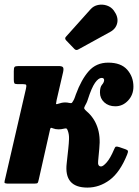

<svg xmlns="http://www.w3.org/2000/svg" viewBox="-30 -812 616 849"><path d="M532 -128Q500.5 -50 455 -16.2Q409.5 17.5 356.5 17.5Q252 17.5 265 -90.5L272 -155Q274.5 -177.5 275.2 -197.2Q276 -217 270 -233.5Q267 -242.5 263.5 -243.8Q260 -245 252.5 -243Q240.5 -240 229 -240Q215 -240 204 -244.5Q197 -247.5 194.8 -246.5Q192.5 -245.5 191 -238L141.5 -18.5Q139 -7 136.8 -3.5Q134.5 0 120.5 0H9.5Q-10 0 -10.2 -4.8Q-10.5 -9.5 -6.5 -24.5L84.5 -418.5Q87.5 -432 86 -436Q84.5 -440 71 -440H47Q36 -440 33.5 -444Q31 -448 31 -460V-497.5Q31 -512 34.5 -516Q38 -520 52.5 -520H228.5Q244.5 -520 248.5 -514.5Q252.5 -509 249 -493L220.5 -370Q218 -358 217.8 -353.8Q217.5 -349.5 227 -353Q235.5 -356 243.2 -357.5Q251 -359 258.5 -359Q267 -359 275.5 -357Q282.5 -355.5 285.8 -356.2Q289 -357 294 -366.5Q297.5 -372 300 -379Q302.5 -386 305.5 -394.5Q329.5 -460 362.5 -497.5Q395.5 -535 448.5 -535Q505 -535 532.5 -503.8Q560 -472.5 560 -429Q560 -392.5 536.2 -367.2Q512.5 -342 480 -342Q450 -342 431 -359.5Q412 -377 412 -403Q412 -427 421 -437.2Q430 -447.5 430.5 -457.5Q430.5 -467.5 419.5 -467.5Q405.5 -467.5 390.2 -445.8Q375 -424 358.5 -372.5Q356 -364 352.5 -356.8Q349 -349.5 345.5 -343.5Q341 -335.5 342.8 -331.5Q344.5 -327.5 353 -320Q385.5 -292.5 400.2 -251.2Q415 -210 409 -154.5L404 -100.5Q401 -76 417 -76Q426 -76 442 -94.2Q458 -112.5 474.5 -151.5Q478.5 -162 482.5 -163.5Q486.5 -165 497.5 -161.5L525 -152Q534 -149 535.5 -144.5Q537 -140 532 -128ZM473.5 -765Q494 -737 488.5 -711Q483 -685 457.5 -671L316.5 -593.5Q306.5 -587.5 299 -595.5L262.5 -633.5Q254 -642.5 262.5 -650.5L370 -770.5Q383.5 -786 403.5 -790Q423.5 -794 442.8 -787.5Q462 -781 473.5 -765Z"/></svg>

Font: Besley* Narrow
Style: Bold Italic
Weight: 700
Width: 4
Italic angle: -13°
Designer: Owen Earl
Foundry: indestructible type*
Version: Version 3.000; ttfautohint (v1.8.3)